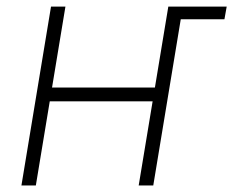

<svg xmlns="http://www.w3.org/2000/svg" viewBox="-20 -566 712 586"><path d="M502.9 -507.3 509.8 -545.9H671.9L665 -507.3ZM466.8 -298.8 460 -256.8H119.6L127 -298.8ZM179.7 -545.9 89.4 0H45.4L135.7 -545.9ZM538.1 -545.9 447.8 0H403.3L493.7 -545.9Z"/></svg>

Font: Inter ExtraLight
Style: Italic
Weight: 250
Italic angle: -9.3988°
Designer: Rasmus Andersson
Foundry: rsms
Version: Version 4.001;git-66647c0bb